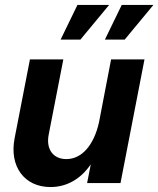

<svg xmlns="http://www.w3.org/2000/svg" viewBox="-20 -740 640 776"><path d="M184 16C250 16 307 -17 347 -76L332 0H467L564 -500H429L380 -245C359 -152 310 -97 248 -97C194 -97 165 -138 177 -197L236 -500H101L39 -181C17 -68 78 16 184 16ZM225 -580H305L421 -720H293ZM404 -580H484L600 -720H472Z"/></svg>

Font: Uncut Sans
Style: Bold Italic
Weight: 700
Italic angle: -11°
Designer: Kasper Nordkvist
Foundry: UNCUT.wtf
Version: Version 1.304;Glyphs 3.2 (3246)